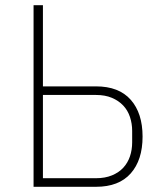

<svg xmlns="http://www.w3.org/2000/svg" viewBox="-20 -718 640 738"><path d="M109 -698H145V-386H349Q437 -386 482.5 -334.5Q528 -283 528 -193Q528 -103 482.5 -51.5Q437 0 349 0H109ZM349 -33Q384 -33 410.5 -44Q437 -55 454 -73.5Q471 -92 479.5 -117Q488 -142 488 -171V-215Q488 -243 479.5 -268.5Q471 -294 453.5 -312.5Q436 -331 410 -342Q384 -353 349 -353H145V-33Z"/></svg>

Font: IBM Plex Mono ExtraLight
Style: Regular
Weight: 200
Monospace: yes
Designer: Mike Abbink, Paul van der Laan, Pieter van Rosmalen
Foundry: Bold Monday
Version: Version 2.3